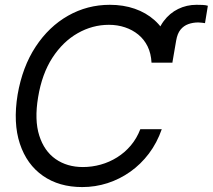

<svg xmlns="http://www.w3.org/2000/svg" viewBox="-20 -757 872 787"><path d="M686.5 -500H602.5L618.2 -590.8Q626.5 -637.7 650.9 -670.4Q675.3 -703.1 710.2 -720.2Q745.1 -737.3 785.2 -737.3Q797.4 -737.3 810.1 -736.8Q822.8 -736.3 832 -733.4L820.3 -662.1Q815.4 -663.1 808.3 -663.8Q801.3 -664.6 793 -665Q771 -665 752 -658.2Q732.9 -651.4 720 -635.5Q707 -619.6 702.1 -590.8ZM316.9 9.8Q222.2 9.8 156 -36.4Q89.8 -82.5 61.5 -167.7Q33.2 -252.9 52.2 -369.1Q71.8 -482.9 126 -565.4Q180.2 -647.9 259 -692.6Q337.9 -737.3 430.2 -737.3Q485.8 -737.3 532.2 -721.2Q578.6 -705.1 613 -674.6Q647.5 -644 666.7 -599.9Q686 -555.7 687 -500H601.1Q599.1 -538.1 585 -566.9Q570.8 -595.7 546.9 -615.2Q522.9 -634.8 492.2 -645Q461.4 -655.3 426.3 -655.3Q358.9 -655.3 298.3 -620.8Q237.8 -586.4 194.8 -520.3Q151.9 -454.1 136.2 -358.4Q120.6 -265.1 140.9 -201.4Q161.1 -137.7 208 -105Q254.9 -72.3 319.8 -72.3Q356.9 -72.3 392.8 -82.3Q428.7 -92.3 460.2 -112.1Q491.7 -131.8 516.1 -160.6Q540.5 -189.5 555.2 -227.5H643.1Q623.5 -171.4 590.3 -127.4Q557.1 -83.5 513.9 -53Q470.7 -22.5 420.7 -6.3Q370.6 9.8 316.9 9.8Z"/></svg>

Font: Inter Tight
Style: Italic
Weight: 400
Italic angle: -9.39999°
Designer: Rasmus Andersson
Foundry: rsms
Version: Version 3.002